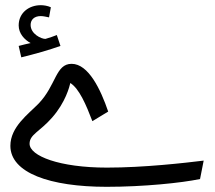

<svg xmlns="http://www.w3.org/2000/svg" viewBox="-20 -699 830 740"><path d="M62 -478C108 -489 172 -507 213 -522L199 -564C187 -559 172 -554 155 -549C139 -549 98 -568 98 -603C98 -622 111 -637 137 -637C148 -637 158 -634 169 -632L176 -671C163 -677 148 -679 137 -679C92 -679 52 -650 52 -601C52 -570 74 -546 98 -533C84 -530 71 -527 52 -522ZM391 21C533 21 679 6 751 -9L765 -80C691 -71 535 -53 392 -53C209 -53 94 -98 94 -145C94 -181 133 -191 181 -246C233 -305 248 -366 251 -379C285 -358 312 -295 336 -232L397 -269C368 -354 321 -453 256 -453C194 -453 197 -371 129 -300C89 -259 20 -210 20 -137C20 -33 172 21 391 21Z"/></svg>

Font: Noto Sans Arabic ExtCond
Style: Regular
Weight: 400
Width: 2
Designer: Monotype Design Team, Nadine Chahine, Nizar Qandah and Khaled Hosny
Foundry: Monotype Imaging Inc.
Version: Version 2.012